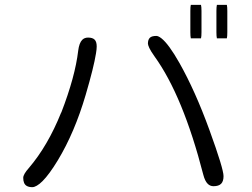

<svg xmlns="http://www.w3.org/2000/svg" viewBox="-20 -794 1040 791"><path d="M766.1 -773.9Q764.2 -766.6 764.2 -749V-661.1Q764.2 -644.5 766.1 -636.2H808.1Q810.1 -643.6 810.1 -661.1V-749Q810.1 -765.6 808.1 -773.9ZM914.6 -636.2Q916.5 -643.6 916.5 -661.1V-749Q916.5 -765.6 914.6 -773.9H873.5Q871.6 -764.6 871.6 -749V-661.1Q871.6 -644.5 873.5 -636.2ZM624 -646Q605 -646 597.2 -638.2Q589.4 -630.4 589.4 -614.3Q589.4 -608.9 595.2 -596.2Q601.1 -583.5 616.7 -561.5Q733.9 -398.9 817.4 -74.7Q824.2 -47.9 835.9 -36.6Q845.7 -26.9 859.4 -26.9Q880.9 -26.9 890.9 -36.9Q900.9 -46.9 900.9 -68.4Q900.9 -98.6 842.8 -258.5Q784.7 -418.5 719.2 -534.7Q675.3 -612.3 645 -636.2Q632.3 -646 624 -646ZM342.8 -639.2Q328.1 -639.2 318.8 -629.9Q306.2 -617.2 302.2 -585.4Q289.6 -478 232.4 -330.1H231.9Q176.8 -192.9 98.6 -101.6Q75.7 -75.7 75.7 -61.5Q75.7 -36.6 89.8 -28.3Q98.6 -22.9 113.3 -22.9Q121.1 -22.9 131.8 -29.1Q142.6 -35.2 155.3 -47.9Q183.1 -75.7 218.3 -133.8Q287.6 -248.5 333 -403.3Q366.7 -518.1 375.5 -574.2Q378.4 -591.8 378.4 -602.5Q378.4 -622.1 369.9 -630.6Q361.3 -639.2 342.8 -639.2Z"/></svg>

Font: YuPearl-ExtraLight
Style: ExtraLight
Weight: 200
Designer: Max Yao
Foundry: Max-Everyday
Version: Version 1.011; ttfautohint (v1.8.3)